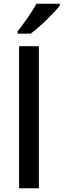

<svg xmlns="http://www.w3.org/2000/svg" viewBox="-20 -1007 340 1027"><path d="M188 0H82V-760H188ZM300 -977Q285 -958 257.5 -929.5Q230 -901 199.5 -873Q169 -845 144 -827H74V-839Q89 -858 108 -884Q127 -910 145 -937.5Q163 -965 175 -987H300Z"/></svg>

Font: Noto Sans Myanmar UI Medium
Style: Regular
Weight: 500
Designer: Monotype Design Team
Foundry: Monotype Imaging Inc.
Version: Version 2.103; ttfautohint (v1.8.4.7-5d5b)